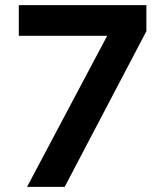

<svg xmlns="http://www.w3.org/2000/svg" viewBox="-20 -725 640 745"><path d="M85 0 425 -641 429 -586H53V-705H548V-604L231 0Z"/></svg>

Font: Nunito Sans 7pt
Style: Bold
Weight: 700
Designer: Vernon Adams
Foundry: Vernon Adams
Version: Version 3.101;gftools[0.9.27]